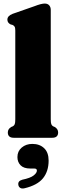

<svg xmlns="http://www.w3.org/2000/svg" viewBox="-20 -775 362 1080"><path d="M265.5 -719.5V-104.5Q265.5 -84.5 268.5 -76.8Q271.5 -69 278 -65L288.5 -60.5Q307 -49 307 -30Q307 0 273.5 0H57.5Q24 0 24 -30Q24 -49 42.5 -60.5L53 -65Q60 -69 63 -76.8Q66 -84.5 66 -104.5V-603.5Q66 -619 62 -625.2Q58 -631.5 50 -635L40 -637.5Q21.5 -646.5 21.5 -664.5Q21.5 -685.5 50.5 -697L173.5 -740Q212 -755 231.5 -755Q248 -755 256.8 -745Q265.5 -735 265.5 -719.5ZM151 173Q113.5 173 95.8 154.8Q78 136.5 78 108.5Q78 75.5 102.2 55Q126.5 34.5 162 34.5Q203 34.5 228.2 58.5Q253.5 82.5 253.5 128.5Q253.5 188.5 221.8 227.8Q190 267 118 284Q103.5 287.5 94.5 282.2Q85.5 277 83.5 266.5Q78.5 243.5 105 236Q151 226.5 169.2 212Q187.5 197.5 187.5 184.5Q187.5 173 173 173Z"/></svg>

Font: Fraunces 72pt Soft Black
Style: Regular
Weight: 900
Version: Version 1.000;[b76b70a41]